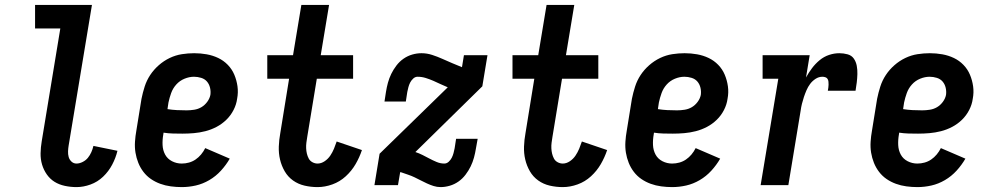

<svg xmlns="http://www.w3.org/2000/svg" viewBox="-20 -755 4040 783"><path d="M292 8Q268 8 244.5 3Q221 -2 202.5 -13.5Q184 -25 171 -43.5Q158 -62 151.5 -84Q145 -106 145.5 -130Q146 -154 150 -178L226 -639H123V-735H355L260 -162Q258 -150 257.5 -138Q257 -126 260 -115Q263 -104 271.5 -96Q280 -88 292 -88Q304 -88 317 -94.5Q330 -101 338.5 -111.5Q347 -122 352.5 -134.5Q358 -147 361 -160L459 -140Q452 -111 437.5 -83.5Q423 -56 400.5 -34.5Q378 -13 349 -2.5Q320 8 292 8Z M721 8Q699 8 676.5 5Q654 2 633.5 -5.5Q613 -13 595.5 -25Q578 -37 565 -54Q552 -71 544 -91Q536 -111 532.5 -132.5Q529 -154 530.5 -177Q532 -200 536 -222L557 -352Q562 -377 570 -402Q578 -427 592.5 -449Q607 -471 627.5 -489Q648 -507 672 -518.5Q696 -530 721.5 -534Q747 -538 772 -538Q798 -538 823 -533.5Q848 -529 870 -518.5Q892 -508 909 -490.5Q926 -473 935.5 -450.5Q945 -428 948.5 -403Q952 -378 947 -352Q944 -329 932.5 -306.5Q921 -284 903 -266.5Q885 -249 863 -237.5Q841 -226 817.5 -220Q794 -214 770.5 -212Q747 -210 724 -210Q704 -210 685 -210.5Q666 -211 647 -214L646 -207Q642 -185 643 -163.5Q644 -142 653.5 -124.5Q663 -107 681.5 -97.5Q700 -88 721 -88Q736 -88 750.5 -92Q765 -96 777.5 -104.5Q790 -113 800 -125Q810 -137 817 -151L917 -108Q902 -82 881 -59Q860 -36 833.5 -20.5Q807 -5 778.5 1.5Q750 8 721 8ZM741 -305Q756 -305 772 -307.5Q788 -310 801.5 -318Q815 -326 825 -339.5Q835 -353 838 -368Q840 -383 836.5 -397.5Q833 -412 824 -422.5Q815 -433 800.5 -437.5Q786 -442 771 -442Q752 -442 732.5 -434Q713 -426 699 -410.5Q685 -395 678 -375.5Q671 -356 667 -337L663 -310Q682 -307 701.5 -306Q721 -305 741 -305Z M1275 8Q1248 8 1222 2Q1196 -4 1175 -19Q1154 -34 1141 -56.5Q1128 -79 1122 -104.5Q1116 -130 1117 -157.5Q1118 -185 1123 -212L1159 -434H1070V-530H1175L1209 -735H1322L1288 -530H1420V-434H1272L1233 -197Q1231 -185 1229.5 -173.5Q1228 -162 1228.5 -150.5Q1229 -139 1231.5 -128.5Q1234 -118 1239 -108.5Q1244 -99 1254 -93.5Q1264 -88 1275 -88Q1290 -88 1304 -97.5Q1318 -107 1327 -120.5Q1336 -134 1342 -148.5Q1348 -163 1353 -178L1456 -143Q1446 -113 1430 -85.5Q1414 -58 1390 -36Q1366 -14 1335.5 -3Q1305 8 1275 8Z M1777 8Q1762 8 1748 3.5Q1734 -1 1721 -7Q1708 -13 1695.5 -19.5Q1683 -26 1670.5 -32Q1658 -38 1644.5 -42.5Q1631 -47 1617 -52L1612 -53L1603 0H1507L1528 -128L1806 -399Q1791 -405 1776.5 -412Q1762 -419 1747 -425.5Q1732 -432 1716 -437Q1700 -442 1683 -442Q1673 -442 1665 -434.5Q1657 -427 1652.5 -418Q1648 -409 1645.5 -399.5Q1643 -390 1641 -380L1635 -341H1548L1554 -380Q1557 -399 1562 -417.5Q1567 -436 1575.5 -453.5Q1584 -471 1596.5 -487.5Q1609 -504 1625.5 -515.5Q1642 -527 1661 -532.5Q1680 -538 1699 -538Q1721 -538 1742.5 -531Q1764 -524 1784 -515Q1804 -506 1824 -497.5Q1844 -489 1864 -481L1872 -530H1968L1947 -403L1674 -135Q1689 -130 1703 -123Q1717 -116 1731 -108.5Q1745 -101 1760.5 -94.5Q1776 -88 1792 -88Q1802 -88 1810 -95.5Q1818 -103 1822.5 -112Q1827 -121 1829.5 -130.5Q1832 -140 1834 -150L1840 -189H1928L1921 -150Q1918 -131 1913 -112.5Q1908 -94 1899.5 -76.5Q1891 -59 1878.5 -42.5Q1866 -26 1849.5 -14.5Q1833 -3 1814 2.5Q1795 8 1777 8Z M2275 8Q2248 8 2222 2Q2196 -4 2175 -19Q2154 -34 2141 -56.5Q2128 -79 2122 -104.5Q2116 -130 2117 -157.5Q2118 -185 2123 -212L2159 -434H2070V-530H2175L2209 -735H2322L2288 -530H2420V-434H2272L2233 -197Q2231 -185 2229.5 -173.5Q2228 -162 2228.5 -150.5Q2229 -139 2231.5 -128.5Q2234 -118 2239 -108.5Q2244 -99 2254 -93.5Q2264 -88 2275 -88Q2290 -88 2304 -97.5Q2318 -107 2327 -120.5Q2336 -134 2342 -148.5Q2348 -163 2353 -178L2456 -143Q2446 -113 2430 -85.5Q2414 -58 2390 -36Q2366 -14 2335.5 -3Q2305 8 2275 8Z M2721 8Q2699 8 2676.5 5Q2654 2 2633.5 -5.5Q2613 -13 2595.5 -25Q2578 -37 2565 -54Q2552 -71 2544 -91Q2536 -111 2532.5 -132.5Q2529 -154 2530.5 -177Q2532 -200 2536 -222L2557 -352Q2562 -377 2570 -402Q2578 -427 2592.5 -449Q2607 -471 2627.5 -489Q2648 -507 2672 -518.5Q2696 -530 2721.5 -534Q2747 -538 2772 -538Q2798 -538 2823 -533.5Q2848 -529 2870 -518.5Q2892 -508 2909 -490.5Q2926 -473 2935.5 -450.5Q2945 -428 2948.5 -403Q2952 -378 2947 -352Q2944 -329 2932.5 -306.5Q2921 -284 2903 -266.5Q2885 -249 2863 -237.5Q2841 -226 2817.5 -220Q2794 -214 2770.5 -212Q2747 -210 2724 -210Q2704 -210 2685 -210.5Q2666 -211 2647 -214L2646 -207Q2642 -185 2643 -163.5Q2644 -142 2653.5 -124.5Q2663 -107 2681.5 -97.5Q2700 -88 2721 -88Q2736 -88 2750.5 -92Q2765 -96 2777.5 -104.5Q2790 -113 2800 -125Q2810 -137 2817 -151L2917 -108Q2902 -82 2881 -59Q2860 -36 2833.5 -20.5Q2807 -5 2778.5 1.5Q2750 8 2721 8ZM2741 -305Q2756 -305 2772 -307.5Q2788 -310 2801.5 -318Q2815 -326 2825 -339.5Q2835 -353 2838 -368Q2840 -383 2836.5 -397.5Q2833 -412 2824 -422.5Q2815 -433 2800.5 -437.5Q2786 -442 2771 -442Q2752 -442 2732.5 -434Q2713 -426 2699 -410.5Q2685 -395 2678 -375.5Q2671 -356 2667 -337L2663 -310Q2682 -307 2701.5 -306Q2721 -305 2741 -305Z M3082 0 3154 -434H3090V-530H3282L3267 -439Q3278 -459 3291.5 -477Q3305 -495 3322.5 -509.5Q3340 -524 3361 -531Q3382 -538 3403 -538Q3420 -538 3436.5 -533.5Q3453 -529 3462 -516Q3471 -503 3474 -486.5Q3477 -470 3476.5 -453Q3476 -436 3474 -419Q3472 -402 3469 -385H3356Q3357 -391 3358 -397Q3359 -403 3359 -409.5Q3359 -416 3358.5 -422Q3358 -428 3355 -433Q3352 -438 3346 -440Q3340 -442 3334 -442Q3319 -442 3306 -433.5Q3293 -425 3284 -413Q3275 -401 3269 -387Q3263 -373 3258.5 -359.5Q3254 -346 3250.5 -332Q3247 -318 3245 -303L3195 0Z M3721 8Q3699 8 3676.5 5Q3654 2 3633.5 -5.5Q3613 -13 3595.5 -25Q3578 -37 3565 -54Q3552 -71 3544 -91Q3536 -111 3532.5 -132.5Q3529 -154 3530.5 -177Q3532 -200 3536 -222L3557 -352Q3562 -377 3570 -402Q3578 -427 3592.5 -449Q3607 -471 3627.5 -489Q3648 -507 3672 -518.5Q3696 -530 3721.5 -534Q3747 -538 3772 -538Q3798 -538 3823 -533.5Q3848 -529 3870 -518.5Q3892 -508 3909 -490.5Q3926 -473 3935.5 -450.5Q3945 -428 3948.5 -403Q3952 -378 3947 -352Q3944 -329 3932.5 -306.5Q3921 -284 3903 -266.5Q3885 -249 3863 -237.5Q3841 -226 3817.5 -220Q3794 -214 3770.5 -212Q3747 -210 3724 -210Q3704 -210 3685 -210.5Q3666 -211 3647 -214L3646 -207Q3642 -185 3643 -163.5Q3644 -142 3653.5 -124.5Q3663 -107 3681.5 -97.5Q3700 -88 3721 -88Q3736 -88 3750.5 -92Q3765 -96 3777.5 -104.5Q3790 -113 3800 -125Q3810 -137 3817 -151L3917 -108Q3902 -82 3881 -59Q3860 -36 3833.5 -20.5Q3807 -5 3778.5 1.5Q3750 8 3721 8ZM3741 -305Q3756 -305 3772 -307.5Q3788 -310 3801.5 -318Q3815 -326 3825 -339.5Q3835 -353 3838 -368Q3840 -383 3836.5 -397.5Q3833 -412 3824 -422.5Q3815 -433 3800.5 -437.5Q3786 -442 3771 -442Q3752 -442 3732.5 -434Q3713 -426 3699 -410.5Q3685 -395 3678 -375.5Q3671 -356 3667 -337L3663 -310Q3682 -307 3701.5 -306Q3721 -305 3741 -305Z"/></svg>

Font: Iosevka Slab
Style: Bold Italic
Weight: 700
Italic angle: -9°
Monospace: yes
Designer: Belleve Invis
Foundry: Belleve Invis
Version: Version 11.1.0; ttfautohint (v1.8.3)